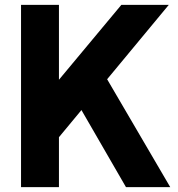

<svg xmlns="http://www.w3.org/2000/svg" viewBox="-20 -765 727 785"><path d="M221 0V-204L313 -315L495 0H676L418 -441L670 -745H476L221 -439V-745H66V0Z"/></svg>

Font: Plus Jakarta Sans ExtraBold
Style: Regular
Weight: 800
Designer: Gumpita Rahayu
Foundry: Tokotype
Version: Version 2.071;gftools[0.9.30]